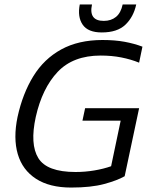

<svg xmlns="http://www.w3.org/2000/svg" viewBox="-20 -834 679 864"><path d="M438 -688Q376 -688 352 -723Q328 -758 339 -814H394Q378 -740 447 -740Q480 -740 502 -758Q524 -776 532 -814H593Q581 -758 544.5 -723Q508 -688 438 -688ZM300 10Q203 10 142 -29.5Q81 -69 60 -140.5Q39 -212 59 -308Q82 -413 130 -491Q178 -569 255.5 -611.5Q333 -654 441 -654Q497 -654 540.5 -646Q584 -638 621 -624L606 -552Q569 -567 526 -575.5Q483 -584 433 -584Q309 -584 239.5 -510.5Q170 -437 141 -308Q114 -185 152.5 -122.5Q191 -60 320 -60Q363 -60 404.5 -67Q446 -74 480 -86L523 -291H351L363 -347H606L541 -41Q508 -22 449 -6Q390 10 300 10Z"/></svg>

Font: Kanit Light
Style: Italic
Weight: 300
Italic angle: -12°
Designer: Katatrad Team
Foundry: CadsonDemak
Version: Version 2.000; ttfautohint (v1.8.3)